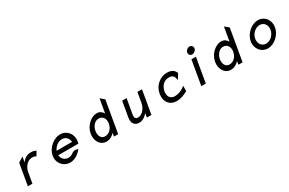

<svg xmlns="http://www.w3.org/2000/svg" viewBox="136 -1853 4621 3070"><g transform="rotate(-30 2446.5 -317.5)"><path d="M510 -425C484 -438 474 -447 416 -447C346 -447 294 -408 256 -360L273 -456L178 -396L110 0H194L227 -191C236 -244 260 -287 288 -316C315 -343 350 -365 394 -365C439 -365 446 -359 462 -347L466 -344L515 -422Z M1151 -187 1158 -225C1181 -356 1090 -462 970 -462C850 -462 721 -357 698 -226C675 -95 768 11 888 11C965 11 1047 -36 1102 -106L1106 -111L1102 -114C1102 -114 1043 -141 1000 -108C971 -85 937 -70 902 -70C835 -70 785 -119 779 -187ZM792 -262C821 -330 888 -381 956 -381C1024 -381 1073 -331 1077 -262Z M1711 -63 1700 0H1777L1878 -585L1806 -646L1761 -390C1740 -429 1704 -462 1643 -462C1548 -462 1425 -368 1400 -226C1380 -108 1439 11 1561 11C1623 11 1673 -22 1711 -63ZM1733 -226C1718 -138 1660 -74 1579 -74C1508 -74 1474 -145 1488 -226C1501 -300 1555 -373 1630 -373C1710 -373 1746 -299 1733 -226Z M2051 -149C2035 -54 2074 11 2164 11C2229 11 2281 -28 2320 -76L2307 0H2391L2466 -432H2382L2349 -245C2340 -192 2315 -149 2287 -120C2262 -93 2226 -71 2185 -71C2139 -71 2125 -107 2134 -159L2182 -432H2100Z M3035 -270 3097 -369 3095 -371C3065 -449 2993 -462 2937 -462C2906 -462 2875 -456 2847 -444C2767 -411 2693 -338 2674 -226C2668 -192 2668 -160 2674 -131C2692 -48 2753 11 2855 11C2928 11 3005 -17 3061 -53L3064 -55V-150L3030 -125C2985 -94 2929 -72 2869 -72C2849 -72 2831 -75 2815 -83C2771 -104 2748 -153 2761 -226C2765 -248 2772 -268 2782 -287C2810 -340 2859 -380 2927 -380C2992 -380 3024 -358 3033 -283Z M3441 -512C3478 -512 3514 -541 3520 -578C3526 -615 3501 -644 3464 -644C3427 -644 3392 -615 3386 -578C3380 -541 3404 -512 3441 -512ZM3473 -451H3390L3312 0H3395Z M4008 -63 3997 0H4074L4175 -585L4103 -646L4058 -390C4037 -429 4001 -462 3940 -462C3845 -462 3722 -368 3697 -226C3677 -108 3736 11 3858 11C3920 11 3970 -22 4008 -63ZM4030 -226C4015 -138 3957 -74 3876 -74C3805 -74 3771 -145 3785 -226C3798 -300 3852 -373 3927 -373C4007 -373 4043 -299 4030 -226Z M4607 -381C4686 -381 4736 -312 4721 -226C4706 -140 4632 -70 4553 -70C4474 -70 4422 -140 4437 -226C4452 -312 4528 -381 4607 -381ZM4539 11C4657 11 4780 -95 4803 -226C4826 -357 4739 -462 4621 -462C4503 -462 4378 -357 4355 -226C4332 -95 4421 11 4539 11Z"/></g></svg>

Font: Charger Monospace
Style: Regular
Weight: 400
Designer: Jasper
Foundry: Cannot Into Space Fonts
Version: Version 0.980